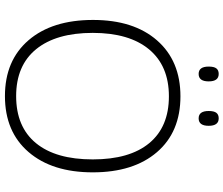

<svg xmlns="http://www.w3.org/2000/svg" viewBox="-86 -840 935 804"><g transform="rotate(90 382.0 -437.5)"><path d="M701.2 -357.9Q701.2 -188 616.2 -89.1Q531.2 9.8 381.8 9.8Q232.9 9.8 147.9 -89.1Q63 -188 63 -358.9Q63 -529.3 148.7 -627.2Q234.4 -725.1 382.8 -725.1Q532.2 -725.1 616.7 -626.7Q701.2 -528.3 701.2 -357.9ZM117.2 -357.9Q117.2 -204.6 185.5 -120.8Q253.9 -37.1 381.8 -37.1Q510.7 -37.1 578.9 -120.1Q647 -203.1 647 -357.9Q647 -512.2 578.9 -594.5Q510.7 -676.8 382.8 -676.8Q255.4 -676.8 186.3 -593.8Q117.2 -510.7 117.2 -357.9ZM258.3 -843.3Q258.3 -865.7 265.9 -875.5Q273.4 -885.3 289.1 -885.3Q320.3 -885.3 320.3 -843.3Q320.3 -801.3 289.1 -801.3Q258.3 -801.3 258.3 -843.3ZM444.3 -843.3Q444.3 -865.7 451.9 -875.5Q459.5 -885.3 475.1 -885.3Q506.3 -885.3 506.3 -843.3Q506.3 -801.3 475.1 -801.3Q444.3 -801.3 444.3 -843.3Z"/></g></svg>

Font: TypoPRO Open Sans
Style: Regular
Weight: 300
Foundry: Ascender Corporation
Version: Version 1.10